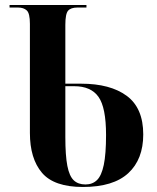

<svg xmlns="http://www.w3.org/2000/svg" viewBox="-20 -734 625 764"><path d="M310 10Q195 10 147 -46.5Q99 -103 99 -205V-639Q99 -681 86.5 -692.5Q74 -704 52 -704H18V-714H324V-704H288Q262 -704 251 -691.5Q240 -679 240 -635V-401H303Q419 -401 484.5 -352.5Q550 -304 550 -199Q550 -100 490.5 -45Q431 10 310 10ZM320 0Q348 0 366 -17.5Q384 -35 393 -78Q402 -121 402 -197Q402 -306 372 -348.5Q342 -391 275 -391H240V-189Q240 -115 248 -74Q256 -33 273.5 -16.5Q291 0 320 0Z"/></svg>

Font: Noto Serif Display Condensed
Style: Bold
Weight: 700
Width: 3
Designer: Monotype Design Team
Foundry: Monotype Imaging Inc.
Version: Version 2.009